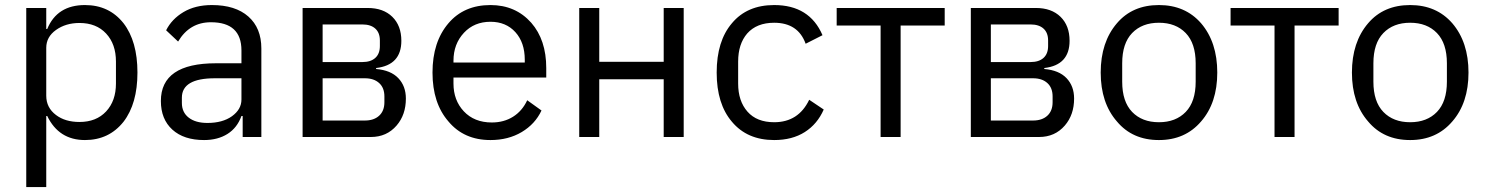

<svg xmlns="http://www.w3.org/2000/svg" viewBox="-20 -548 5940 768"><path d="M85 -516.1V200.2H165V-84H168.9Q215.3 12.2 319.8 12.2Q416 12.2 474.1 -61Q529.8 -133.3 529.8 -257.8Q529.8 -382.8 474.1 -455.1Q416.5 -527.8 319.8 -527.8Q208.5 -527.8 168.9 -432.1H165V-516.1ZM297.9 -60.1Q240.7 -60.1 204.1 -87.9Q165 -117.2 165 -165V-356.9Q165 -400.4 204.1 -428.2Q243.2 -456.1 297.9 -456.1Q365.2 -456.1 404.5 -413.8Q443.8 -371.6 443.8 -301.8V-213.9Q443.8 -144.5 404.5 -102.3Q365.2 -60.1 297.9 -60.1Z M827.6 -527.8Q921.4 -527.8 973.4 -481.9Q1025.4 -436 1025.4 -354V0H950.7V-84H945.8Q928.7 -36.6 889.9 -12.2Q851.1 12.2 796.4 12.2Q715.3 12.2 669.4 -29.5Q623.5 -71.3 623.5 -144Q623.5 -294.9 843.8 -294.9H945.8V-346.2Q945.8 -459 823.7 -459Q738.3 -459 692.4 -381.8L644.5 -426.8Q667 -471.7 714.1 -499.8Q761.2 -527.8 827.6 -527.8ZM945.8 -149.9V-234.9H839.4Q707.5 -234.9 707.5 -157.2V-136.2Q707.5 -98.6 734.9 -77.4Q762.2 -56.2 809.6 -56.2Q870.1 -56.2 907.7 -83Q945.8 -110.4 945.8 -149.9Z M1190.4 -516.1V0H1463.4Q1526.9 0 1566.4 -45.9Q1603.5 -88.9 1603.5 -153.8Q1603.5 -203.6 1573.2 -235.4Q1543 -267.1 1484.4 -272V-275.9Q1585.4 -287.6 1585.4 -384.8Q1585.4 -445.3 1549.3 -480.7Q1513.2 -516.1 1450.7 -516.1ZM1439.5 -65.9H1270.5V-234.9H1439.5Q1475.6 -234.9 1496.6 -215.8Q1517.6 -196.8 1517.6 -162.1V-139.2Q1517.6 -104.5 1496.6 -85.2Q1475.6 -65.9 1439.5 -65.9ZM1429.7 -299.8H1270.5V-450.2H1429.7Q1462.9 -450.2 1481.2 -433.6Q1499.5 -417 1499.5 -386.2V-363.8Q1499.5 -333 1481.2 -316.4Q1462.9 -299.8 1429.7 -299.8Z M1941.9 12.2Q2013.2 12.2 2066.9 -19.8Q2120.6 -51.8 2146 -106L2088.9 -147Q2068.8 -104 2032.2 -81.1Q1995.6 -58.1 1947.3 -58.1Q1877 -58.1 1835 -103Q1793.9 -147 1793.9 -213.9V-237.8H2165V-275.9Q2165 -388.2 2105 -457Q2042 -527.8 1941.9 -527.8Q1835.9 -527.8 1773.9 -455.1Q1710 -380.4 1710 -257.8Q1710 -135.3 1773.9 -62Q1835.9 12.2 1941.9 12.2ZM1941.9 -460.9Q2003.9 -460.9 2041.5 -419.4Q2079.1 -377.9 2079.1 -309.1V-297.9H1793.9V-305.2Q1793.9 -372.1 1835.9 -417Q1877 -460.9 1941.9 -460.9Z M2296.9 -516.1V0H2377V-231H2634.8V0H2714.8V-516.1H2634.8V-300.8H2377V-516.1Z M3076.7 12.2Q3148.9 12.2 3199.2 -19.8Q3249.5 -51.8 3274.9 -109.9L3216.8 -148.9Q3173.8 -59.1 3076.7 -59.1Q3007.3 -59.1 2970 -101.3Q2932.6 -143.6 2932.6 -213.9V-301.8Q2932.6 -372.1 2968.8 -414.1Q3006.8 -457 3076.7 -457Q3172.4 -457 3202.6 -373L3270 -407.2Q3218.3 -527.8 3076.7 -527.8Q2968.3 -527.8 2907.7 -455.1Q2846.7 -383.8 2846.7 -257.8Q2846.7 -132.3 2907.7 -61Q2968.8 12.2 3076.7 12.2Z M3502.4 -445.8V0H3582.5V-445.8H3758.8V-516.1H3326.7V-445.8Z M3863.3 -516.1V0H4136.2Q4199.7 0 4239.3 -45.9Q4276.4 -88.9 4276.4 -153.8Q4276.4 -203.6 4246.1 -235.4Q4215.8 -267.1 4157.2 -272V-275.9Q4258.3 -287.6 4258.3 -384.8Q4258.3 -445.3 4222.2 -480.7Q4186 -516.1 4123.5 -516.1ZM4112.3 -65.9H3943.4V-234.9H4112.3Q4148.4 -234.9 4169.4 -215.8Q4190.4 -196.8 4190.4 -162.1V-139.2Q4190.4 -104.5 4169.4 -85.2Q4148.4 -65.9 4112.3 -65.9ZM4102.5 -299.8H3943.4V-450.2H4102.5Q4135.7 -450.2 4154.1 -433.6Q4172.4 -417 4172.4 -386.2V-363.8Q4172.4 -333 4154.1 -316.4Q4135.7 -299.8 4102.5 -299.8Z M4615.7 12.2Q4720.7 12.2 4784.2 -62Q4849.1 -136.2 4849.1 -257.8Q4849.1 -379.4 4784.2 -455.1Q4720.7 -527.8 4615.7 -527.8Q4509.8 -527.8 4447.8 -455.1Q4382.8 -379.4 4382.8 -257.8Q4382.8 -136.2 4447.8 -62Q4509.8 12.2 4615.7 12.2ZM4468.8 -221.2V-294.9Q4468.8 -374.5 4508.5 -415.8Q4548.3 -457 4615.7 -457Q4683.1 -457 4722.9 -415.8Q4762.7 -374.5 4762.7 -294.9V-221.2Q4762.7 -141.6 4722.9 -100.3Q4683.1 -59.1 4615.7 -59.1Q4548.3 -59.1 4508.5 -100.3Q4468.8 -141.6 4468.8 -221.2Z M5078.1 -445.8V0H5158.2V-445.8H5334.5V-516.1H4902.3V-445.8Z M5620.6 12.2Q5725.6 12.2 5789.1 -62Q5854 -136.2 5854 -257.8Q5854 -379.4 5789.1 -455.1Q5725.6 -527.8 5620.6 -527.8Q5514.6 -527.8 5452.6 -455.1Q5387.7 -379.4 5387.7 -257.8Q5387.7 -136.2 5452.6 -62Q5514.6 12.2 5620.6 12.2ZM5473.6 -221.2V-294.9Q5473.6 -374.5 5513.4 -415.8Q5553.2 -457 5620.6 -457Q5688 -457 5727.8 -415.8Q5767.6 -374.5 5767.6 -294.9V-221.2Q5767.6 -141.6 5727.8 -100.3Q5688 -59.1 5620.6 -59.1Q5553.2 -59.1 5513.4 -100.3Q5473.6 -141.6 5473.6 -221.2Z"/></svg>

Font: Plexus Sans
Style: Regular
Weight: 400
Version: Version 2.001;PS 002.001;hotconv 1.0.70;makeotf.lib2.5.58329